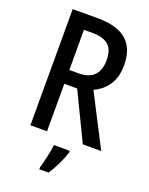

<svg xmlns="http://www.w3.org/2000/svg" viewBox="-170 -801 863 1109"><g transform="rotate(20 262.0 -246.5)"><path d="M233 -714H79V0H181V-292H260L401 0H514L351 -317C424 -351 469 -412 469 -509C469 -646 394 -714 233 -714ZM230 -624C321 -624 364 -590 364 -505C364 -421 324 -377 237 -377H181V-624ZM343 71V61H246C241 103 225 174 214 209V221H271C300 178 329 117 343 71Z"/></g></svg>

Font: Noto Sans Sinhala Condensed Medium
Style: Regular
Weight: 500
Width: 3
Designer: Jelle Bosma - Monotype Design Team
Foundry: Monotype Imaging Inc.
Version: Version 2.006